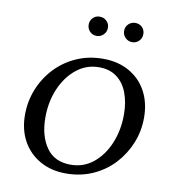

<svg xmlns="http://www.w3.org/2000/svg" viewBox="-86 -847 857 934"><g transform="rotate(10 343.0 -380.0)"><path d="M301 10Q228 10 172.5 -21.5Q117 -53 86.5 -108.5Q56 -164 56 -237Q56 -304 80.5 -364.5Q105 -425 149 -471.5Q193 -518 253 -544.5Q313 -571 384 -571Q458 -571 513.5 -539.5Q569 -508 599 -452Q629 -396 629 -323Q629 -257 605 -197.5Q581 -138 537.5 -91Q494 -44 433.5 -17Q373 10 301 10ZM316 -36Q380 -36 428 -75Q476 -114 503 -179Q530 -244 530 -321Q530 -380 512.5 -427Q495 -474 459.5 -500.5Q424 -527 372 -527Q309 -527 260.5 -488Q212 -449 184 -384.5Q156 -320 156 -241Q156 -151 196 -93.5Q236 -36 316 -36ZM332 -675Q312 -675 298.5 -689Q285 -703 285 -723Q285 -743 298.5 -756.5Q312 -770 332 -770Q352 -770 366 -756.5Q380 -743 380 -723Q380 -703 366 -689Q352 -675 332 -675ZM508 -675Q488 -675 474 -689Q460 -703 460 -723Q460 -743 474 -756.5Q488 -770 508 -770Q528 -770 541.5 -756.5Q555 -743 555 -723Q555 -703 541.5 -689Q528 -675 508 -675Z"/></g></svg>

Font: Spectral SC Medium
Style: Italic
Weight: 500
Italic angle: -10°
Designer: Jean-Baptiste Levee
Foundry: Production Type
Version: Version 2.001